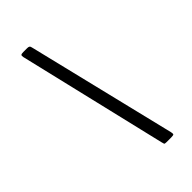

<svg xmlns="http://www.w3.org/2000/svg" viewBox="-281 -856 1082 1082"><g transform="rotate(-45 260.0 -315.0)"><path d="M199.5 -758Q198 -765.5 196.2 -770.2Q194.5 -775 190 -777.5Q185.5 -780 175.5 -780H145.5Q131 -780 127 -776.2Q123 -772.5 125.5 -760L337 131.5Q339.5 142.5 341.2 146.2Q343 150 357 150H395.5Q413.5 150 415.5 145.2Q417.5 140.5 414.5 127.5Z"/></g></svg>

Font: Besley Medium
Style: Italic
Weight: 500
Italic angle: -13°
Designer: Owen Earl
Foundry: indestructible type*
Version: Version 2.001